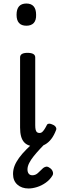

<svg xmlns="http://www.w3.org/2000/svg" viewBox="-20 -815 346 1090"><path d="M188 17Q164 17 146 11Q128 5 116.5 -8Q105 -21 99.5 -41.5Q94 -62 94 -91V-489Q94 -502 104.5 -508.5Q115 -515 136 -515Q158 -515 169 -508.5Q180 -502 180 -489V-104Q180 -88 182.5 -78Q185 -68 190.5 -64Q196 -60 205 -60Q213 -60 219 -65Q225 -70 232 -80.5Q239 -91 247 -107Q251 -113 259.5 -113Q268 -113 280 -107Q292 -102 297 -93Q302 -84 298 -76Q287 -47 271.5 -26.5Q256 -6 235.5 5.5Q215 17 188 17ZM130 -669Q102 -669 88 -684.5Q74 -700 74 -731Q74 -763 88 -779Q102 -795 130 -795Q157 -795 171 -779Q185 -763 185 -731Q186 -700 171.5 -684.5Q157 -669 130 -669ZM142 255Q103 255 78.5 233Q54 211 54 173Q54 149 62.5 127Q71 105 88 81.5Q105 58 130 33Q155 8 188 -21H250V-13Q229 7 208.5 29Q188 51 171.5 71.5Q155 92 145.5 111Q136 130 136 147Q136 162 143 171Q150 180 164 180Q181 180 194.5 168Q208 156 225 139Q231 134 240.5 131.5Q250 129 262 138Q274 145 279 158Q284 171 278 181Q264 205 240 222Q216 239 190 247Q164 255 142 255Z"/></svg>

Font: Playwrite AT
Style: Regular
Weight: 400
Designer: Veronika Burian, José Scaglione
Foundry: TypeTogether
Version: Version 1.002